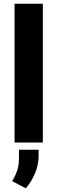

<svg xmlns="http://www.w3.org/2000/svg" viewBox="-20 -770 310 1037"><path d="M211.4 -750V0H58.6V-750ZM188.5 38.6V73.2Q188.5 120.6 168 168.5Q147.5 216.3 119.1 247.1L45.9 208.5Q62 182.1 72.3 153.1Q82.5 124 82.5 81.1V38.6Z"/></svg>

Font: Vazirmatn RD FD ExtraBold
Style: Regular
Weight: 800
Designer: Saber Rastikerdar
Foundry: Saber Rastikerdar
Version: Version 33.003